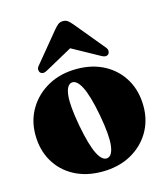

<svg xmlns="http://www.w3.org/2000/svg" viewBox="-104 -759 733 847"><g transform="rotate(-15 262.0 -335.0)"><path d="M265.5 -458Q338 -458 392.8 -428Q447.5 -398 478 -345Q508.5 -292 508.5 -222.5Q508.5 -156.5 476.8 -104Q445 -51.5 388.8 -21.2Q332.5 9 258 9Q185.5 9 130.8 -20.5Q76 -50 45.5 -102.8Q15 -155.5 15 -224.5Q15 -290.5 47 -343.2Q79 -396 135.5 -427Q192 -458 265.5 -458ZM296 -43Q319 -47.5 324.5 -93Q330 -138.5 312.5 -234Q294.5 -329 273.2 -369.5Q252 -410 228.5 -405.5Q205.5 -400.5 200.2 -355.2Q195 -310 212.5 -214.5Q230.5 -119 251.5 -78.5Q272.5 -38 296 -43ZM417.5 -484.5Q405.5 -473 383.5 -486.5L262 -553.5L140.5 -486.5Q119 -473 106.5 -484.5Q102 -489 101.2 -497.8Q100.5 -506.5 109 -516L219.5 -650Q230 -662.5 239 -670Q248 -677.5 262 -677.5Q276 -677.5 285 -670Q294 -662.5 304.5 -650L415 -516Q423 -506.5 422.5 -497.8Q422 -489 417.5 -484.5Z"/></g></svg>

Font: Fraunces 144pt S050 Black
Style: Regular
Weight: 900
Version: Version 1.000; ttfautohint (v1.8.3)